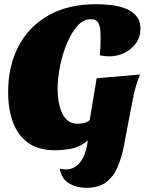

<svg xmlns="http://www.w3.org/2000/svg" viewBox="-20 -700 707 920"><path d="M244 20Q166 20 116.5 -14.5Q67 -49 43 -112Q19 -175 19 -258Q19 -384 69 -479Q119 -574 213.5 -627Q308 -680 441 -680Q477 -680 514.5 -675.5Q552 -671 583 -658.5Q614 -646 633.5 -623Q653 -600 653 -562Q653 -523 632 -493.5Q611 -464 577 -447Q543 -430 504 -430Q483 -430 458 -435Q460 -452 461 -470.5Q462 -489 462 -516Q462 -530 461 -552Q460 -574 450.5 -591Q441 -608 414 -608Q380 -608 351.5 -576.5Q323 -545 301.5 -494Q280 -443 268 -384.5Q256 -326 256 -273Q256 -249 260 -220.5Q264 -192 274 -166Q284 -140 303 -123.5Q322 -107 353 -107Q366 -107 383.5 -111Q401 -115 410 -125L443 -325L651 -343Q630 -293 617.5 -229.5Q605 -166 595 -114Q585 -57 574 -1.5Q563 54 544 99.5Q525 145 489.5 172.5Q454 200 393 200Q348 200 312 179.5Q276 159 266 108Q274 110 282.5 111Q291 112 298 112Q319 112 340 99.5Q361 87 377.5 56.5Q394 26 401 -27Q361 6 319 13Q277 20 244 20Z"/></svg>

Font: Sansita Swashed Black
Style: Regular
Weight: 900
Designer: Pablo Cosgaya
Foundry: Omnibus-Type
Version: Version 1.003; ttfautohint (v1.8.3)